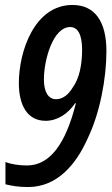

<svg xmlns="http://www.w3.org/2000/svg" viewBox="-20 -744 451 774"><path d="M93 10C210 10 286 -80 333 -185C383 -288 409 -428 409 -538C409 -658 362 -724 272 -724C119 -724 56 -537 56 -409C56 -323 88 -257 164 -257C211 -257 254 -285 283 -328H286C245 -164 181 -77 89 -77C56 -77 24 -82 2 -91V-1C27 5 54 10 93 10ZM206 -344C175 -344 157 -373 157 -424C157 -501 193 -635 263 -635C294 -635 311 -604 311 -543C311 -482 299 -426 273 -391C257 -364 234 -344 206 -344Z"/></svg>

Font: Noto Sans UI Condensed Medium
Style: Italic
Weight: 500
Width: 3
Italic angle: -12°
Designer: Monotype Design Team
Foundry: Monotype Imaging Inc.
Version: Version 1.901